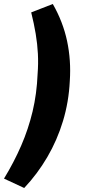

<svg xmlns="http://www.w3.org/2000/svg" viewBox="-49 -743 458 960"><path d="M72 197 -29 150Q21 68 57 -15Q93 -98 114 -186Q135 -274 139 -373Q143 -425 140.5 -474Q138 -523 129.5 -574Q121 -625 107 -681L215 -723Q266 -634 286.5 -537.5Q307 -441 300 -338Q295 -234 266 -138Q237 -42 187.5 42.5Q138 127 72 197Z"/></svg>

Font: Nunito Sans 10pt ExtraBold
Style: Italic
Weight: 800
Italic angle: -9°
Designer: Vernon Adams
Foundry: Vernon Adams
Version: Version 3.101;gftools[0.9.27]